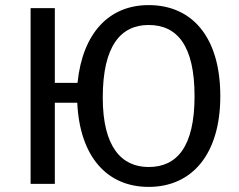

<svg xmlns="http://www.w3.org/2000/svg" viewBox="-20 -721 939 753"><path d="M563 -66C457 -66 383 -144 383 -338C383 -542 454 -623 563 -623C675 -623 743 -542 743 -344C743 -144 673 -66 563 -66ZM563 -701C408 -701 304 -592 284 -396H195V-689H100V0H195V-318H283C293 -106 400 12 563 12C733 12 844 -116 844 -344C844 -576 733 -701 563 -701Z"/></svg>

Font: Fira Math
Style: Regular
Weight: 400
Designer: Xiangdong Zeng
Foundry: Xiangdong Zeng
Version: Version 0.3.4